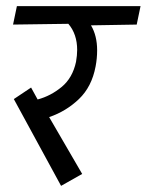

<svg xmlns="http://www.w3.org/2000/svg" viewBox="-20 -590 478 625"><path d="M296.2 -426.2Q296.2 -400 291.2 -373.8Q278.8 -307.5 236.9 -267.5Q195 -227.5 140 -208.8L247.5 -23.8L178.8 15L25 -267.5L81.2 -305L102.5 -266.2Q145 -277.5 180.6 -306.9Q216.2 -336.2 227.5 -388.8Q231.2 -410 231.2 -427.5Q231.2 -478.8 202.5 -512.5L22.5 -510L35 -570H437.5L425 -510L276.2 -507.5Q296.2 -473.8 296.2 -426.2Z"/></svg>

Font: Cambay
Style: Italic
Weight: 400
Italic angle: -11°
Designer: Pooja Saxena
Foundry: Pooja Saxena
Version: Version 1.019;PS 001.019;hotconv 1.0.70;makeotf.lib2.5.58329